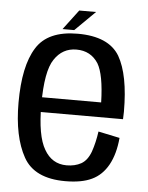

<svg xmlns="http://www.w3.org/2000/svg" viewBox="-51 -738 605 785"><g transform="rotate(5 251.5 -346.0)"><path d="M246 4.5V-60.5Q185.5 -60.5 154 -116Q121.5 -170.5 121.5 -299Q121.5 -436.5 155 -485.5Q188 -535.5 245.5 -535.5Q304 -535.5 335 -487.5Q361.5 -443 364.5 -329H111.5V-268.5H459.5Q460.5 -283 460.5 -299.5Q460.5 -450 417 -525.5Q372 -600.5 245 -600.5Q122 -600.5 75.5 -525Q28 -449.5 28 -299Q28 -159.5 74 -77Q119 4.5 246 4.5ZM246 -60.5V4.5Q313.5 4.5 355 -15.5Q396.5 -35 421.5 -80Q446 -124.5 452 -191L364 -209.5Q357.5 -163.5 344.5 -126Q331 -89 305.5 -74.5Q280 -60.5 246 -60.5ZM181 -614H229L311.5 -695.5H242.5Z"/></g></svg>

Font: Anybody SemiCondensed
Style: Regular
Weight: 400
Width: 4
Version: Version 1.113;gftools[0.9.25]